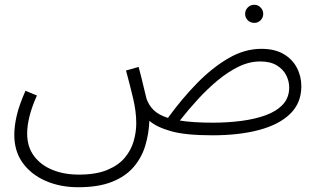

<svg xmlns="http://www.w3.org/2000/svg" viewBox="-20 -555 1335 806"><path d="M308 231Q233 231 172 204.5Q111 178 75.5 129Q40 80 40 11Q40 -25 50 -69Q60 -113 87 -174L135 -154Q94 -63 94 6Q94 61 122.5 99.5Q151 138 200 158Q249 178 311 178Q383 178 430 158.5Q477 139 503.5 107.5Q530 76 541 38Q552 0 552 -38Q552 -87 538.5 -143.5Q525 -200 509 -259L562 -274Q577 -217 583.5 -188Q590 -159 595 -141Q605 -112 626 -92Q647 -72 685 -60Q743 -140 807 -205.5Q871 -271 939 -310.5Q1007 -350 1077 -350Q1133 -350 1170 -328.5Q1207 -307 1226 -271Q1245 -235 1245 -193Q1245 -123 1198.5 -77.5Q1152 -32 1068 -9.5Q984 13 871 13Q758 13 697 -4.5Q636 -22 607 -48Q605 6 590 56Q575 106 541.5 145.5Q508 185 451 208Q394 231 308 231ZM1072 -297Q1027 -297 982.5 -275.5Q938 -254 895 -218.5Q852 -183 811.5 -139Q771 -95 735 -49Q789 -40 874 -40Q936 -40 993.5 -47.5Q1051 -55 1096 -71.5Q1141 -88 1167.5 -116.5Q1194 -145 1194 -188Q1194 -214 1181.5 -239Q1169 -264 1142 -280.5Q1115 -297 1072 -297ZM1048 -459Q1031 -459 1020 -470Q1009 -481 1009 -497Q1009 -512 1020 -523.5Q1031 -535 1048 -535Q1063 -535 1074 -523.5Q1085 -512 1085 -497Q1085 -481 1074 -470Q1063 -459 1048 -459Z"/></svg>

Font: Noto Sans Arabic UI Lt
Style: Regular
Weight: 300
Designer: Monotype Design Team, Nadine Chahine and Nizar Qandah
Foundry: Monotype Imaging Inc.
Version: Version 2.010; ttfautohint (v1.8.4.7-5d5b)